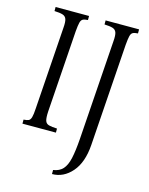

<svg xmlns="http://www.w3.org/2000/svg" viewBox="-130 -747 818 1053"><g transform="rotate(15 279.0 -220.0)"><path d="M42 0V-23Q61 -24 70.5 -28.5Q80 -33 84.5 -49Q89 -65 91 -100L123 -565Q126 -600 120.5 -615.5Q115 -631 98.5 -636Q82 -641 52 -642V-665H242V-642Q223 -641 213.5 -636Q204 -631 200 -615.5Q196 -600 193 -565L161 -100Q159 -65 164 -49Q169 -33 185.5 -28.5Q202 -24 232 -23V0ZM270 225V202Q305 197 324.5 175.5Q344 154 353.5 111.5Q363 69 368 0L407 -565Q410 -600 404.5 -615.5Q399 -631 382.5 -636Q366 -641 336 -642V-665H526V-642Q507 -641 497.5 -636Q488 -631 484 -615.5Q480 -600 477 -565L437 15Q430 116 382.5 170.5Q335 225 270 225Z"/></g></svg>

Font: Bona Nova
Style: Italic
Weight: 400
Italic angle: -4°
Designer: Mateusz Machalski
Foundry: Capitalics
Version: Version 4.001; ttfautohint (v1.8.3)